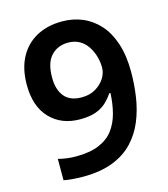

<svg xmlns="http://www.w3.org/2000/svg" viewBox="-110 -809 791 905"><g transform="rotate(-15 286.0 -356.5)"><path d="M530 -409Q530 -348 521 -287.5Q512 -227 490 -173.5Q468 -120 429 -78.5Q390 -37 329.5 -13.5Q269 10 183 10Q163 10 135.5 8Q108 6 90 2V-102Q109 -97 131.5 -94Q154 -91 176 -91Q244 -91 288.5 -109.5Q333 -128 358.5 -161.5Q384 -195 396 -240.5Q408 -286 410 -338H404Q389 -315 368.5 -296Q348 -277 317.5 -266Q287 -255 241 -255Q150 -255 94.5 -313Q39 -371 39 -477Q39 -554 68 -609Q97 -664 150.5 -693.5Q204 -723 276 -723Q330 -723 376 -703.5Q422 -684 456.5 -645.5Q491 -607 510.5 -548Q530 -489 530 -409ZM278 -619Q227 -619 195 -585Q163 -551 163 -479Q163 -420 190.5 -386.5Q218 -353 275 -353Q314 -353 342.5 -370Q371 -387 387 -412Q403 -437 403 -465Q403 -492 395 -519.5Q387 -547 371.5 -570Q356 -593 332.5 -606Q309 -619 278 -619Z"/></g></svg>

Font: Noto Sans Cham SemiBold
Style: Regular
Weight: 600
Version: Version 2.002